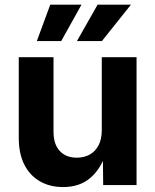

<svg xmlns="http://www.w3.org/2000/svg" viewBox="-20 -775 650 804"><path d="M244.1 8.3Q188.5 8.3 146.5 -16.1Q104.5 -40.5 81.5 -86.4Q58.6 -132.3 58.6 -196.8V-535.6H204.1V-222.7Q204.1 -171.4 230 -143.1Q255.9 -114.7 301.8 -114.7Q332.5 -114.7 356 -127.9Q379.4 -141.1 392.8 -166.7Q406.2 -192.4 406.2 -229.5V-535.6H551.8V0H412.1L410.6 -135.7H424.8Q401.9 -66.9 357.4 -29.3Q313 8.3 244.1 8.3ZM236.3 -603H134.3L190.4 -755.4H321.3ZM406.7 -603H302.2L388.7 -755.4H528.3Z"/></svg>

Font: Inter 20pt
Style: Bold
Weight: 700
Version: Version 4.001;git-66647c0bb